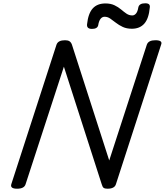

<svg xmlns="http://www.w3.org/2000/svg" viewBox="-20 -1135 1003 1169"><path d="M84 14Q40 14 49 -14L324 -863Q329 -877 342 -883.5Q355 -890 376 -890Q394 -890 403.5 -883.5Q413 -877 418 -863L645 -158L874 -863Q879 -877 892 -883.5Q905 -890 926 -890Q972 -890 961 -863L686 -14Q682 0 669 7Q656 14 635 14Q619 14 611.5 9Q604 4 599 -14L369 -729L136 -14Q132 0 119 7Q106 14 84 14ZM540 -959Q507 -959 510 -987Q517 -1053 544.5 -1083.5Q572 -1114 622 -1114Q654 -1114 677 -1103Q700 -1092 717 -1077.5Q734 -1063 750 -1052Q766 -1041 786 -1041Q798 -1041 808 -1052.5Q818 -1064 822 -1089Q827 -1115 864 -1115Q881 -1115 887.5 -1108.5Q894 -1102 892 -1089Q886 -1022 858.5 -991Q831 -960 783 -960Q751 -960 727.5 -971Q704 -982 685.5 -996.5Q667 -1011 651 -1022Q635 -1033 617 -1033Q602 -1033 592 -1020Q582 -1007 578 -982Q576 -971 566.5 -965Q557 -959 540 -959Z"/></svg>

Font: Playwrite DK Uloopet
Style: Regular
Weight: 400
Designer: Veronika Burian, José Scaglione
Foundry: TypeTogether
Version: Version 1.002